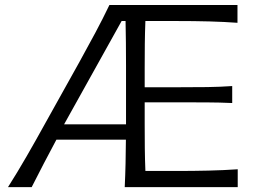

<svg xmlns="http://www.w3.org/2000/svg" viewBox="-20 -764 1051 784"><path d="M12.7 0Q50.3 -59.1 88.9 -126Q127.4 -192.9 160.2 -252.4L304.2 -510.7Q339.4 -574.2 369.6 -630.9Q399.9 -687.5 426.8 -743.7H949.7V-670.9Q896.5 -674.8 835.9 -676.5Q775.4 -678.2 693.4 -678.2H573.7Q571.8 -630.9 571.3 -584.5Q570.8 -538.1 570.8 -484.4V-407.7H700.7Q773.4 -407.7 826.2 -408.4Q878.9 -409.2 928.2 -412.6V-343.3Q876 -345.7 823.5 -345.9Q771 -346.2 699.7 -346.2H570.8V-257.8Q570.8 -204.6 571.3 -158.7Q571.8 -112.8 573.7 -65.9H699.7Q769.5 -65.9 831.3 -67.4Q893.1 -68.8 950.7 -72.8V0H489.3Q491.7 -50.3 492.7 -96.7Q493.7 -143.1 494.1 -193.8H210.4Q184.6 -146 158.9 -96.4Q133.3 -46.9 109.4 0ZM494.6 -256.3V-495.6Q494.6 -546.9 494.1 -591.3Q493.7 -635.7 492.7 -678.2H476.6L241.7 -256.3Z"/></svg>

Font: Pinar Regular
Style: Regular
Weight: 400
Designer: Amin Abedi
Version: Version 3.000